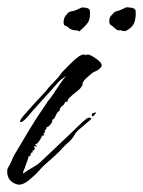

<svg xmlns="http://www.w3.org/2000/svg" viewBox="-33 -482 391 525"><path d="M10 21Q-16 11 -13 -19L-9 -27Q-4 -35 -1 -43Q2 -51 6 -58Q27 -94 48.5 -129.5Q70 -165 94 -199Q95 -200 95.5 -201.5Q96 -203 97 -203V-205Q102 -209 111 -222.5Q120 -236 130.5 -251.5Q141 -267 148 -275Q141 -270 133.5 -264Q126 -258 120 -250Q117 -246 105.5 -233.5Q94 -221 80 -205.5Q66 -190 55 -177.5Q44 -165 41 -161Q29 -148 24 -148Q22 -148 22 -150Q22 -154 29 -163L61 -199Q68 -207 74.5 -213.5Q81 -220 87 -227Q92 -232 96.5 -238Q101 -244 106 -249L122 -266Q127 -271 131.5 -277.5Q136 -284 141 -289Q171 -320 183 -328Q195 -336 202 -331Q204 -333 207 -333Q210 -333 213 -331.5Q216 -330 218 -329Q222 -327 230 -321.5Q238 -316 243 -309.5Q248 -303 242 -297Q236 -290 228 -287Q220 -284 213 -277Q208 -273 202.5 -268Q197 -263 194 -257L193 -256Q194 -245 179 -233.5Q164 -222 156 -214Q153 -211 151 -204H150L145 -203Q143 -196 136.5 -191.5Q130 -187 130 -179Q124 -177 119.5 -166Q115 -155 110 -155V-152Q110 -147 104 -140.5Q98 -134 94 -134Q94 -133 94 -131Q94 -129 93 -129Q89 -126 89 -118H86V-117L88 -112L82 -111Q81 -107 75 -97.5Q69 -88 64 -88V-87H63L68 -82H67V-81H66Q62 -83 60 -83V-82Q62 -78 62 -76Q62 -70 55 -70Q55 -69 55 -69L57 -67V-66Q50 -65 50 -55H48L46 -56Q44 -49 41.5 -41.5Q39 -34 36 -27Q35 -22 32.5 -17.5Q30 -13 30 -7H31V-8Q42 -16 57 -24.5Q72 -33 82 -43L160 -117L190 -146Q192 -148 198 -153Q204 -158 208 -160Q210 -161 214 -159.5Q218 -158 216 -156L188 -132Q175 -122 170 -112Q165 -102 152 -91Q143 -83 135 -74Q127 -65 118 -57L91 -33Q82 -25 73.5 -15Q65 -5 55 3L42 14Q38 17 31.5 20Q25 23 19 23Q16 23 10 21ZM220 -164Q218 -164 218 -168Q218 -172 220 -172Q222 -172 224.5 -173.5Q227 -175 228 -175Q229 -175 229 -174Q229 -172 225.5 -168Q222 -164 220 -164ZM310 -397H308Q306 -397 302.5 -397.5Q299 -398 299 -399H292Q289 -399 286.5 -400.5Q284 -402 277 -408Q275 -411 270 -413.5Q265 -416 266 -428Q267 -437 274 -442Q279 -450 286.5 -451.5Q294 -453 308 -460Q310 -462 315 -462Q317 -462 320 -461.5Q323 -461 326 -461Q338 -459 338 -451Q339 -430 333 -417.5Q327 -405 310 -397ZM185 -397Q184 -396 181.5 -397Q179 -398 179 -399H175Q171 -399 165 -400.5Q159 -402 152 -408Q150 -411 145 -412Q140 -413 141 -425Q143 -437 149 -442Q154 -450 162.5 -451Q171 -452 185 -459Q190 -462 193 -461.5Q196 -461 201 -461Q213 -459 213 -451Q214 -430 207.5 -420.5Q201 -411 185 -397Z"/></svg>

Font: Cherish
Style: Regular
Weight: 400
Designer: Robert E. Leuschke
Foundry: Robert E. Leuschke
Version: Version 1.005